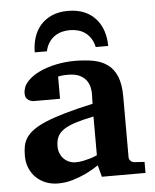

<svg xmlns="http://www.w3.org/2000/svg" viewBox="-52 -758 658 815"><g transform="rotate(-5 276.5 -351.0)"><path d="M350.1 0 336.9 -49.8Q311 -32.2 282.7 -18.6Q257.8 -6.8 227.1 2.7Q196.3 12.2 163.1 12.2Q135.7 12.2 112.1 3.2Q88.4 -5.9 70.6 -22.7Q52.7 -39.6 42.5 -63.5Q32.2 -87.4 32.2 -117.2Q32.2 -139.6 35.9 -158.7Q39.6 -177.7 50.5 -194.1Q61.5 -210.4 82 -225.3Q102.5 -240.2 136.5 -254.4Q170.4 -268.6 219.7 -282.7Q269 -296.9 337.9 -312V-324.2Q337.9 -331.5 338.4 -337.4Q338.4 -344.2 338.9 -351.1Q339.4 -365.2 335.9 -381.6Q332.5 -397.9 322.3 -411.9Q312 -425.8 293.5 -434.8Q274.9 -443.8 245.1 -443.8Q234.9 -443.8 226.8 -443.4Q218.8 -442.9 213.4 -441.9Q207 -440.9 202.1 -439.9V-345.2H99.1Q86.4 -344.2 76.7 -347.7Q68.4 -350.6 61.3 -357.9Q54.2 -365.2 54.2 -380.9Q54.2 -408.7 74 -430.7Q93.8 -452.6 125.7 -468Q157.7 -483.4 197.5 -491.7Q237.3 -500 276.9 -500Q319.8 -500 355.5 -493.7Q391.1 -487.3 416.7 -469Q442.4 -450.7 456.3 -417.5Q470.2 -384.3 470.2 -330.1V-73.2Q470.2 -64 476.6 -57.4Q482.9 -50.8 492.2 -49.8L536.1 -46.9V0ZM336.9 -257.8Q288.6 -248 257.1 -237.8Q225.6 -227.5 207 -214.4Q188.5 -201.2 181.2 -184.3Q173.8 -167.5 173.8 -145Q173.8 -129.4 179 -116Q184.1 -102.5 193.6 -92.5Q203.1 -82.5 216.3 -76.7Q229.5 -70.8 245.1 -70.8Q261.2 -70.8 277.6 -74.2Q293.9 -77.6 307.1 -81.5Q322.8 -86.4 336.9 -92.8ZM372.1 -550.8Q367.2 -573.2 356.7 -588.9Q346.2 -604.5 332.3 -614Q318.4 -623.5 301.8 -627.7Q285.2 -631.8 268.1 -631.8Q251.5 -631.8 235.1 -627.7Q218.8 -623.5 204.6 -614Q190.4 -604.5 179.7 -588.9Q168.9 -573.2 164.1 -550.8H112.3Q112.3 -584.5 121.8 -614.3Q131.3 -644 150.9 -666.3Q170.4 -688.5 199.5 -701.2Q228.5 -713.9 268.1 -713.9Q307.6 -713.9 337.2 -701.2Q366.7 -688.5 386.2 -666.3Q405.8 -644 415.5 -614.3Q425.3 -584.5 425.3 -550.8Z"/></g></svg>

Font: Charis SIL Viet
Style: Bold
Weight: 700
Foundry: SIL International
Version: Version 5.000